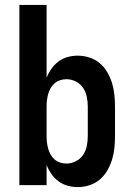

<svg xmlns="http://www.w3.org/2000/svg" viewBox="-20 -755 540 783"><path d="M297 8Q276 8 256 2.5Q236 -3 219 -15.5Q202 -28 190 -45Q178 -62 170 -82V0H59V-735H170V-438Q178 -458 190 -475Q202 -492 219 -504.5Q236 -517 256 -522.5Q276 -528 297 -528Q321 -528 344.5 -520.5Q368 -513 386.5 -497.5Q405 -482 417.5 -460.5Q430 -439 437 -416Q444 -393 446.5 -368.5Q449 -344 449 -320V-200Q449 -176 446.5 -151.5Q444 -127 437 -104Q430 -81 417.5 -59.5Q405 -38 386.5 -22.5Q368 -7 344.5 0.5Q321 8 297 8ZM251 -88Q271 -88 289.5 -97.5Q308 -107 319 -123.5Q330 -140 334 -160Q338 -180 338 -200V-320Q338 -340 334 -360Q330 -380 319 -396.5Q308 -413 289.5 -422.5Q271 -432 251 -432Q238 -432 225.5 -428Q213 -424 203 -415.5Q193 -407 186.5 -395.5Q180 -384 176.5 -371.5Q173 -359 171.5 -346Q170 -333 170 -320V-200Q170 -187 171.5 -174Q173 -161 176.5 -148.5Q180 -136 186.5 -124.5Q193 -113 203 -104.5Q213 -96 225.5 -92Q238 -88 251 -88Z"/></svg>

Font: Zed Mono
Style: Bold
Weight: 700
Monospace: yes
Designer: Belleve Invis
Foundry: Belleve Invis
Version: Version 1.0.0; ttfautohint (v1.8.4)